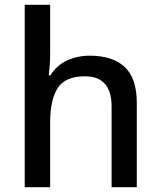

<svg xmlns="http://www.w3.org/2000/svg" viewBox="-20 -780 670 800"><path d="M189 -557Q189 -531 187 -506.5Q185 -482 183 -466H190Q216 -508 259.5 -528Q303 -548 354 -548Q449 -548 499.5 -501Q550 -454 550 -351V0H445V-336Q445 -462 334 -462Q251 -462 220 -412.5Q189 -363 189 -271V0H83V-760H189Z"/></svg>

Font: Noto Sans Gurmukhi UI Medium
Style: Regular
Weight: 500
Designer: Jelle Bosma - Monotype Design Team
Foundry: Monotype Imaging Inc.
Version: Version 2.004; ttfautohint (v1.8.4.7-5d5b)